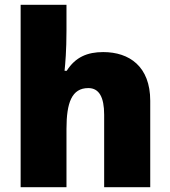

<svg xmlns="http://www.w3.org/2000/svg" viewBox="-20 -780 710 800"><path d="M257 -652V-760H66V0H257V-243C257 -352 279 -413 348 -413C393 -413 414 -375 414 -302V0H606V-360C606 -503 519 -563 410 -563C344 -563 294 -542 258 -485H249C252 -514 257 -570 257 -652Z"/></svg>

Font: Noto Sans Myanmar UI Black
Style: Regular
Weight: 900
Designer: Monotype Design Team
Foundry: Monotype Imaging Inc.
Version: Version 2.103